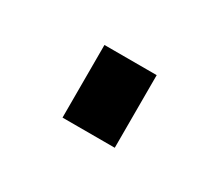

<svg xmlns="http://www.w3.org/2000/svg" viewBox="-41 -188 299 261"><g transform="rotate(30 108.0 -57.0)"><path d="M149 0V-114H67V0Z"/></g></svg>

Font: Sunflower Light
Style: Regular
Weight: 300
Designer: JIKJI
Foundry: JIKJI
Version: Version 1.00